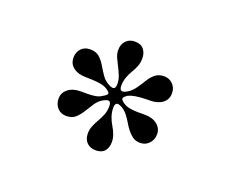

<svg xmlns="http://www.w3.org/2000/svg" viewBox="-60 -819 551 458"><g transform="rotate(20 215.5 -590.0)"><path d="M215 -452Q201 -452 192.5 -460.5Q184 -469 184 -484Q184 -494 188 -503.5Q192 -513 197 -521.5Q202 -530 206 -540Q210 -550 210 -562Q210 -570 206.5 -573Q203 -576 193 -571Q181 -565 173.5 -553.5Q166 -542 159.5 -531.5Q153 -521 144.5 -513Q136 -505 121 -505Q107 -505 98.5 -514.5Q90 -524 90 -538Q90 -553 102 -562.5Q114 -572 133 -572Q141 -572 151 -572Q161 -572 170.5 -573.5Q180 -575 187 -580Q198 -586 197.5 -590Q197 -594 187 -600Q180 -604 170.5 -605.5Q161 -607 151 -607.5Q141 -608 133 -608Q114 -608 102 -617Q90 -626 90 -642Q90 -656 98.5 -665Q107 -674 121 -674Q136 -674 144.5 -666.5Q153 -659 159.5 -648Q166 -637 173.5 -626Q181 -615 193 -609Q203 -604 206.5 -607Q210 -610 210 -618Q210 -629 206 -639Q202 -649 197 -658.5Q192 -668 188 -677Q184 -686 184 -696Q184 -710 192.5 -719Q201 -728 215 -728Q230 -728 237.5 -719Q245 -710 245 -696Q245 -685 241.5 -676Q238 -667 232.5 -658Q227 -649 223.5 -639Q220 -629 220 -618Q220 -610 223.5 -607Q227 -604 237 -609Q248 -615 256 -626Q264 -637 270.5 -648Q277 -659 286 -666.5Q295 -674 309 -674Q322 -674 331 -665Q340 -656 340 -642Q340 -626 328 -617Q316 -608 297 -608Q288 -608 278.5 -607.5Q269 -607 259.5 -605.5Q250 -604 242 -600Q233 -594 233 -590Q233 -586 242 -580Q250 -575 259.5 -573.5Q269 -572 278.5 -572Q288 -572 297 -572Q316 -572 328 -562.5Q340 -553 340 -538Q340 -524 331 -514.5Q322 -505 309 -505Q297 -505 289.5 -510.5Q282 -516 276 -523.5Q270 -531 264.5 -540.5Q259 -550 252.5 -558Q246 -566 237 -571Q227 -576 223.5 -573Q220 -570 220 -562Q220 -551 223.5 -540.5Q227 -530 232.5 -521Q238 -512 241.5 -502.5Q245 -493 245 -484Q245 -469 237.5 -460.5Q230 -452 215 -452Z"/></g></svg>

Font: Kalnia Thin ExtraLight
Style: Regular
Weight: 250
Version: Version 1.105